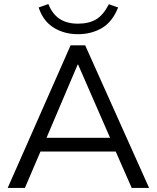

<svg xmlns="http://www.w3.org/2000/svg" viewBox="-20 -929 775 949"><path d="M18 0 329 -705H401L717 0H631L552 -180H180L103 0ZM364 -610 210 -248H524L366 -610ZM366 -760Q297 -760 245 -792.5Q193 -825 171 -892L219 -909Q239 -859 275 -835.5Q311 -812 365 -812Q420 -812 455.5 -833.5Q491 -855 518 -908L564 -892Q535 -820 483 -790Q431 -760 366 -760Z"/></svg>

Font: Mulish
Style: Regular
Weight: 400
Designer: Vernon Adams
Foundry: Vernon Adams
Version: Version 3.603; ttfautohint (v1.8.3)